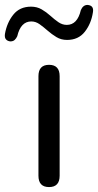

<svg xmlns="http://www.w3.org/2000/svg" viewBox="-82 -754 398 779"><path d="M117 5Q74 5 74 -41V-445Q74 -491 117 -491Q160 -491 160 -445V-41Q160 5 117 5ZM-40 -586Q-51 -587 -57.5 -594Q-64 -601 -62 -616Q-54 -662 -28 -694.5Q-2 -727 44 -727Q68 -727 87 -716Q106 -705 122.5 -690Q139 -675 155 -664Q171 -653 189 -653Q232 -653 246 -713Q255 -734 273 -734Q300 -732 295 -704Q288 -658 262 -625Q236 -592 190 -592Q166 -592 147 -603.5Q128 -615 111.5 -629.5Q95 -644 79 -655.5Q63 -667 45 -667Q2 -667 -12 -607Q-16 -598 -22.5 -592Q-29 -586 -40 -586Z"/></svg>

Font: Chiron GoRound TC N
Style: Regular
Weight: 350
Designer: Ryoko NISHIZUKA 西塚涼子 (kana, bopomofo & ideographs); Paul D. Hunt (Latin, Greek & Cyrillic); Sandoll Communications 산돌커뮤니
Foundry: Adobe
Version: Version 1.000;hotconv 1.1.1;makeotfexe 2.6.0